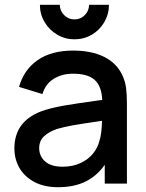

<svg xmlns="http://www.w3.org/2000/svg" viewBox="-20 -766 610 801"><path d="M146.5 -746H229.5Q229.5 -721 247.5 -703Q265.5 -685 290.5 -685Q316 -685 333.8 -703Q351.5 -721 351.5 -746H434.5Q434.5 -707 415.2 -673.8Q396 -640.5 363 -621.2Q330 -602 290.5 -602Q251.5 -602 218.5 -621.5Q185.5 -641 166 -674Q146.5 -707 146.5 -746ZM509.5 -332.5V0H417V-78.5Q383.5 -31 335.8 -8Q288 15 222.5 15Q164.5 15 123.5 -6.8Q82.5 -28.5 61.2 -65.2Q40 -102 40 -147Q40 -266.5 167.5 -307Q206 -318.5 254.8 -326.8Q303.5 -335 390 -347L406.5 -349Q404 -406 375.5 -432.2Q347 -458.5 284.5 -458.5Q239 -458.5 204.5 -437.5Q170 -416.5 157 -373.5L59.5 -403.5Q79.5 -475 136.8 -515Q194 -555 285.5 -555Q360 -555 413 -529.5Q466 -504 490.5 -452Q502 -427.5 505.8 -399.8Q509.5 -372 509.5 -332.5ZM394.5 -177.5Q404.5 -206.5 405.5 -262L392.5 -260Q319.5 -249.5 283.2 -243Q247 -236.5 218 -228Q183 -216 163.2 -197Q143.5 -178 143.5 -148Q143.5 -114.5 168.2 -92.5Q193 -70.5 241 -70.5Q283.5 -70.5 316 -85.8Q348.5 -101 368.2 -125.5Q388 -150 394.5 -177.5Z"/></svg>

Font: Manrope KiralyPet SmBd KiralyPet
Style: Regular
Weight: 600
Designer: Mikhail Sharanda
Foundry: Mikhail Sharanda
Version: Version 4.502